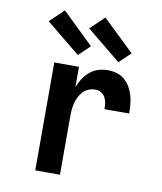

<svg xmlns="http://www.w3.org/2000/svg" viewBox="-86 -841 771 911"><g transform="rotate(10 300.0 -386.0)"><path d="M146 0V-520H265V-422Q273 -444 286 -464Q299 -484 317 -499Q335 -514 357.5 -521Q380 -528 403 -528Q425 -528 446 -522Q467 -516 483.5 -502Q500 -488 511 -469Q522 -450 528 -429Q534 -408 536 -386.5Q538 -365 538 -343H419Q419 -358 417 -372.5Q415 -387 408 -399.5Q401 -412 388.5 -419.5Q376 -427 361 -427Q344 -427 328 -420.5Q312 -414 301 -402Q290 -390 282.5 -374.5Q275 -359 271 -342.5Q267 -326 266 -309Q265 -292 265 -276V0ZM445 -574 281 -708 348 -772 500 -626ZM250 -574 86 -708 153 -772 304 -626Z"/></g></svg>

Font: Iosevka Fixed Extended
Style: Bold
Weight: 700
Width: 7
Monospace: yes
Designer: Belleve Invis
Foundry: Belleve Invis
Version: Version 24.1.1; ttfautohint (v1.8.4)